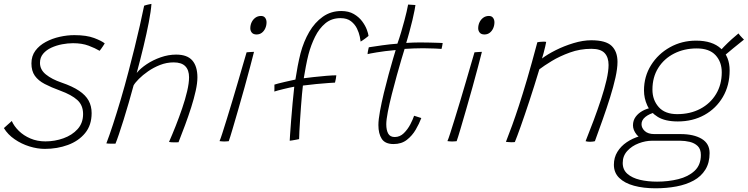

<svg xmlns="http://www.w3.org/2000/svg" viewBox="-54 -742 3937 1011"><path d="M182 42Q143 42 101 29Q59 16 23 -8.8Q-13 -33.5 -33.5 -67.5Q-28.5 -72 -22.8 -77.2Q-17 -82.5 -11 -87.8Q-5 -93 0 -97.5Q5 -102 8 -105Q20 -77.5 45.2 -52.8Q70.5 -28 106.2 -12.8Q142 2.5 185 2.5Q234.5 2.5 280 -13.8Q325.5 -30 354.5 -62Q383.5 -94 383.5 -141.5Q383.5 -188 353 -215.5Q322.5 -243 263.5 -264.5Q215.5 -282 181.5 -299.8Q147.5 -317.5 129.5 -343Q111.5 -368.5 111.5 -408Q111.5 -447 132.2 -475Q153 -503 187 -521.2Q221 -539.5 260.5 -548.2Q300 -557 337.5 -557Q401.5 -557 441.8 -541.8Q482 -526.5 497.5 -513.5Q493.5 -506.5 488.2 -498.8Q483 -491 478.5 -484.8Q474 -478.5 470.5 -474.5Q447 -488.5 412.5 -501.5Q378 -514.5 330.5 -514.5Q303 -514.5 272.8 -508.8Q242.5 -503 216 -490.8Q189.5 -478.5 173 -458.8Q156.5 -439 156.5 -411Q156.5 -375 187.8 -349.8Q219 -324.5 270.5 -307Q327.5 -287.5 362.2 -264.2Q397 -241 412.8 -212Q428.5 -183 428.5 -146.5Q428.5 -83 394.2 -41.2Q360 0.5 303.8 21.2Q247.5 42 182 42Z M554 14.5Q549 14.5 542.2 14.5Q535.5 14.5 528.5 14.5Q522 14.5 515.5 14Q509 13.5 506 13Q521.5 -27 541 -86.8Q560.5 -146.5 581.8 -218.2Q603 -290 623 -366.5Q639.5 -428.5 654.5 -490Q669.5 -551.5 682.5 -608Q695.5 -664.5 705 -712Q709 -713.5 714.2 -715Q719.5 -716.5 725.2 -717.8Q731 -719 735.8 -720Q740.5 -721 743.5 -721.5Q741 -684 729.5 -624.5Q718 -565 701.2 -495.5Q684.5 -426 666 -358Q685.5 -382 718.5 -404Q751.5 -426 792 -440.2Q832.5 -454.5 873.5 -454.5Q932 -454.5 958.8 -423.5Q985.5 -392.5 985.5 -334.5Q985.5 -304.5 976.5 -263.8Q967.5 -223 952.8 -176.8Q938 -130.5 920.5 -83.2Q903 -36 886 7Q881 7.5 874 7.5Q867 7.5 860 7.5Q846 7.5 836 5.5Q852.5 -32 870.8 -78Q889 -124 905.2 -171.5Q921.5 -219 931.5 -261.8Q941.5 -304.5 941.5 -335Q941.5 -373 921.8 -393.2Q902 -413.5 860.5 -413.5Q823.5 -413.5 789 -400Q754.5 -386.5 725.8 -366.5Q697 -346.5 677 -326.2Q657 -306 649.5 -292.5Q637.5 -248.5 624 -201.5Q610.5 -154.5 597 -111.5Q583.5 -68.5 572.2 -35.2Q561 -2 554 14.5Z M1150.5 1.5Q1143.5 2 1137.5 2.5Q1131.5 3 1126.5 3Q1118 3 1112 2.2Q1106 1.5 1102 1Q1107 -10 1117 -41.2Q1127 -72.5 1140.8 -116.8Q1154.5 -161 1169.5 -211Q1184.5 -261 1198.8 -310Q1213 -359 1225 -400Q1237 -441 1244.5 -466.5Q1248.5 -467 1256.2 -467.5Q1264 -468 1272 -468.5Q1280 -469 1283.5 -469Q1281 -458.5 1275.2 -436.8Q1269.5 -415 1262.5 -388Q1250 -340.5 1233.5 -281.2Q1217 -222 1200.2 -164Q1183.5 -106 1170.2 -61.2Q1157 -16.5 1150.5 1.5ZM1297 -560.5Q1280 -560.5 1272 -570.2Q1264 -580 1264 -593Q1264 -610 1271 -624.8Q1278 -639.5 1290.8 -648.8Q1303.5 -658 1320.5 -658Q1335 -658 1342.2 -648.2Q1349.5 -638.5 1349.5 -624.5Q1349.5 -608 1343 -593.2Q1336.5 -578.5 1324.8 -569.5Q1313 -560.5 1297 -560.5Z M1471.5 -1Q1471.5 -4.5 1473.5 -34.5Q1475.5 -64.5 1479 -108.8Q1482.5 -153 1486.8 -200.2Q1491 -247.5 1495.5 -285.5Q1471 -281 1439.2 -273.2Q1407.5 -265.5 1390.5 -260Q1391 -263.5 1391 -270.8Q1391 -278 1391 -285.5Q1391 -293 1391 -296.5Q1396.5 -298.5 1412 -302.5Q1427.5 -306.5 1446.2 -310.8Q1465 -315 1480.5 -318.5Q1496 -322 1501.5 -323Q1506.5 -357 1513.5 -393.5Q1520.5 -430 1528.5 -461.5Q1545 -523.5 1574.2 -573.8Q1603.5 -624 1646 -654Q1688.5 -684 1743 -684Q1782 -684 1809 -668.2Q1836 -652.5 1852.8 -630Q1869.5 -607.5 1877.5 -586Q1885.5 -564.5 1886.5 -553Q1883.5 -550.5 1878.2 -546.2Q1873 -542 1866.8 -537.5Q1860.5 -533 1854.8 -529.2Q1849 -525.5 1845 -523Q1844.5 -529.5 1840.5 -549.2Q1836.5 -569 1825.8 -591.5Q1815 -614 1794.2 -630.2Q1773.5 -646.5 1739 -646.5Q1692 -646.5 1659.2 -619.2Q1626.5 -592 1605 -548.5Q1583.5 -505 1570.5 -456Q1563.5 -429 1556.5 -392.2Q1549.5 -355.5 1545.5 -330Q1563.5 -332.5 1597.2 -336.2Q1631 -340 1665 -342.8Q1699 -345.5 1717 -345.5Q1716.5 -338.5 1714.5 -327.5Q1712.5 -316.5 1710 -307Q1705.5 -307 1677.2 -305Q1649 -303 1611.5 -299.5Q1574 -296 1541 -291.5Q1539 -275 1536.2 -246Q1533.5 -217 1531 -182.2Q1528.5 -147.5 1526.2 -113.2Q1524 -79 1522.5 -51.5Q1521 -24 1521 -9.5Q1513.5 -8 1503.5 -6Q1493.5 -4 1484.8 -2.8Q1476 -1.5 1471.5 -1Z M2164.5 -120.5Q2153.5 -91 2135 -59.2Q2116.5 -27.5 2088.2 -5.5Q2060 16.5 2018.5 16.5Q1974 16.5 1956.2 -10.8Q1938.5 -38 1938.5 -83.5Q1938.5 -111.5 1946.8 -156.5Q1955 -201.5 1967.2 -252.2Q1979.5 -303 1992.5 -350.5Q2005.5 -398 2015.8 -432.8Q2026 -467.5 2029.5 -478.5Q1969 -473 1929.5 -466.2Q1890 -459.5 1881.5 -457Q1881.5 -460.5 1882.5 -467.2Q1883.5 -474 1885.2 -481.2Q1887 -488.5 1888 -493Q1916 -497.5 1959 -503.5Q2002 -509.5 2038.5 -512Q2048.5 -540 2058 -571.8Q2067.5 -603.5 2075.5 -634Q2082 -658 2087 -679.8Q2092 -701.5 2095 -718L2133.5 -715.5Q2133.5 -711 2129.2 -689.2Q2125 -667.5 2117.8 -636.5Q2110.5 -605.5 2101.5 -573Q2097.5 -558 2093.2 -543.5Q2089 -529 2085 -516Q2099 -517 2121 -517.8Q2143 -518.5 2157 -518.5Q2183 -518.5 2209.2 -517.8Q2235.5 -517 2254.5 -516.5Q2273.5 -516 2277 -515.5Q2277 -512 2274.5 -500.2Q2272 -488.5 2271 -484.5Q2266 -485 2235.8 -486.5Q2205.5 -488 2174.5 -488Q2152 -488 2125.2 -487Q2098.5 -486 2076.5 -484.5Q2071.5 -468.5 2060.2 -431Q2049 -393.5 2035.5 -344.8Q2022 -296 2009.2 -245.8Q1996.5 -195.5 1988.2 -153.2Q1980 -111 1980 -87.5Q1980 -57 1990 -38.8Q2000 -20.5 2024.5 -20.5Q2052 -20.5 2072.5 -40.8Q2093 -61 2106.8 -87.5Q2120.5 -114 2126.5 -132.5Q2128.5 -132 2133.8 -130.2Q2139 -128.5 2145.5 -126.5Q2152 -124.5 2157.2 -122.8Q2162.5 -121 2164.5 -120.5Z M2350.5 1.5Q2343.5 2 2337.5 2.5Q2331.5 3 2326.5 3Q2318 3 2312 2.2Q2306 1.5 2302 1Q2307 -10 2317 -41.2Q2327 -72.5 2340.8 -116.8Q2354.5 -161 2369.5 -211Q2384.5 -261 2398.8 -310Q2413 -359 2425 -400Q2437 -441 2444.5 -466.5Q2448.5 -467 2456.2 -467.5Q2464 -468 2472 -468.5Q2480 -469 2483.5 -469Q2481 -458.5 2475.2 -436.8Q2469.5 -415 2462.5 -388Q2450 -340.5 2433.5 -281.2Q2417 -222 2400.2 -164Q2383.5 -106 2370.2 -61.2Q2357 -16.5 2350.5 1.5ZM2497 -560.5Q2480 -560.5 2472 -570.2Q2464 -580 2464 -593Q2464 -610 2471 -624.8Q2478 -639.5 2490.8 -648.8Q2503.5 -658 2520.5 -658Q2535 -658 2542.2 -648.2Q2549.5 -638.5 2549.5 -624.5Q2549.5 -608 2543 -593.2Q2536.5 -578.5 2524.8 -569.5Q2513 -560.5 2497 -560.5Z M2657 6Q2652.5 6.5 2647.8 6.8Q2643 7 2638.5 7Q2631.5 7 2624.2 6.2Q2617 5.5 2610 5Q2626.5 -37 2643 -82.5Q2659.5 -128 2678.8 -186.8Q2698 -245.5 2721.8 -326.2Q2745.5 -407 2775.5 -519.5Q2781 -520.5 2788.5 -521.5Q2796 -522.5 2805 -522.5Q2809 -522.5 2814 -522.5Q2819 -522.5 2822 -521.5Q2821.5 -515.5 2817.2 -498Q2813 -480.5 2808.2 -462Q2803.5 -443.5 2800 -434Q2828 -455.5 2872.2 -477.8Q2916.5 -500 2966.2 -515Q3016 -530 3059.5 -530Q3136 -530 3166.8 -500.2Q3197.5 -470.5 3197.5 -416Q3197.5 -382 3186.8 -333.5Q3176 -285 3158.2 -228.2Q3140.5 -171.5 3119.5 -112.5Q3098.5 -53.5 3078.5 1.5Q3074.5 2.5 3067.8 3.5Q3061 4.5 3053 4.5Q3046.5 4.5 3041 3.8Q3035.5 3 3029.5 1.5Q3050.5 -51 3071.8 -107.8Q3093 -164.5 3111 -219.2Q3129 -274 3139.8 -321Q3150.5 -368 3150.5 -400Q3150.5 -440.5 3129.5 -462.8Q3108.5 -485 3060 -485Q3000.5 -485 2946.8 -465.5Q2893 -446 2851.5 -420.8Q2810 -395.5 2786 -377Q2759 -287.5 2733.5 -210.2Q2708 -133 2688 -76.8Q2668 -20.5 2657 6Z M3515 -102.5Q3448.5 -102.5 3409.5 -126.5Q3370.5 -150.5 3353.8 -187.8Q3337 -225 3337 -265.5Q3337 -339.5 3374.2 -399Q3411.5 -458.5 3473.8 -493.2Q3536 -528 3611.5 -528Q3697.5 -528 3742.8 -485.5Q3788 -443 3788 -371.5Q3788 -292 3752.2 -231.2Q3716.5 -170.5 3655 -136.5Q3593.5 -102.5 3515 -102.5ZM3397.5 249.5Q3334 249.5 3284.5 236Q3235 222.5 3206.8 195Q3178.5 167.5 3178.5 125.5Q3178.5 87.5 3197 57.5Q3215.5 27.5 3246.2 6.8Q3277 -14 3314.8 -25Q3352.5 -36 3391.5 -36Q3422.5 -36 3461.5 -36Q3500.5 -36 3529.5 -36Q3599 -36 3640.8 -11Q3682.5 14 3682.5 64Q3682.5 115.5 3660.2 151.2Q3638 187 3598.8 208.5Q3559.5 230 3507.8 239.8Q3456 249.5 3397.5 249.5ZM3406 214.5Q3464.5 214.5 3517.2 201.5Q3570 188.5 3603.2 157.8Q3636.5 127 3636.5 74Q3636.5 43 3619.8 27Q3603 11 3578 5Q3553 -1 3527 -1Q3489 -1 3452.5 -1Q3416 -1 3380.5 -1Q3345 -1 3309 12.8Q3273 26.5 3249 52.8Q3225 79 3225 116Q3225 152 3249.8 173.5Q3274.5 195 3315.5 204.8Q3356.5 214.5 3406 214.5ZM3354.5 -4.5Q3316.5 -10 3297.8 -33.8Q3279 -57.5 3279 -82Q3279 -107.5 3293 -126.8Q3307 -146 3330 -158.5Q3353 -171 3379 -175L3399 -151.5Q3365 -143 3344.5 -126.5Q3324 -110 3324 -88Q3324 -68 3341.2 -52Q3358.5 -36 3391.5 -36ZM3512 -141Q3580.5 -141 3633.5 -169Q3686.5 -197 3716.5 -246.8Q3746.5 -296.5 3746.5 -361.5Q3746.5 -416 3713.8 -451.5Q3681 -487 3615 -487Q3548.5 -487 3495.5 -460Q3442.5 -433 3412 -384.2Q3381.5 -335.5 3381.5 -270Q3381.5 -215.5 3414.5 -178.2Q3447.5 -141 3512 -141ZM3746 -436 3723 -456Q3738 -475.5 3758.2 -496.2Q3778.5 -517 3799 -535.5Q3819.5 -554 3834.5 -566Q3837 -562 3842.8 -555.2Q3848.5 -548.5 3854.5 -542.5Q3860.5 -536.5 3863.5 -533.5Q3858 -529 3842 -516.2Q3826 -503.5 3806.5 -487.5Q3787 -471.5 3770.2 -457.2Q3753.5 -443 3746 -436Z"/></svg>

Font: Grandstander Thin Thin
Style: Italic
Weight: 250
Italic angle: -15°
Version: Version 1.200